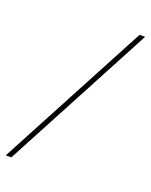

<svg xmlns="http://www.w3.org/2000/svg" viewBox="-173 -773 665 845"><g transform="rotate(20 159.0 -350.0)"><path d="M332 -700H358L-14 0H-40Z"/></g></svg>

Font: Moderustic
Style: Regular
Weight: 400
Designer: Tural Alisoy
Foundry: TAFT Foundry
Version: Version 2.120